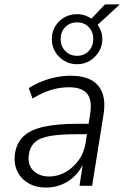

<svg xmlns="http://www.w3.org/2000/svg" viewBox="-20 -839 561 867"><path d="M188 8Q142 8 108 -12Q74 -32 58 -66Q42 -100 47 -141Q54 -193 85.5 -223Q117 -253 177.5 -266.5Q238 -280 330 -280H391L384 -233H330Q253 -233 206.5 -225Q160 -217 137.5 -196.5Q115 -176 110 -139Q104 -94 131 -68Q158 -42 202 -42Q240 -42 274.5 -61Q309 -80 334.5 -114.5Q360 -149 367 -196L387 -324Q397 -387 373.5 -416Q350 -445 291 -445Q251 -445 211 -433Q171 -421 127 -394L110 -441Q138 -459 169.5 -471.5Q201 -484 234 -490.5Q267 -497 299 -497Q356 -497 392 -477.5Q428 -458 442.5 -418.5Q457 -379 447 -319L396 0H339L356 -111H361Q345 -72 318.5 -45.5Q292 -19 258.5 -5.5Q225 8 188 8ZM328 -549Q296 -549 270 -564.5Q244 -580 229 -605.5Q214 -631 214 -662Q214 -694 229 -719.5Q244 -745 270 -760Q296 -775 328 -775Q347 -775 363 -769.5Q379 -764 393 -755L454 -819H521L421 -727Q431 -713 436.5 -697Q442 -681 442 -662Q442 -631 426.5 -605.5Q411 -580 385.5 -564.5Q360 -549 328 -549ZM328 -587Q360 -587 380.5 -608.5Q401 -630 401 -662Q401 -696 380.5 -717Q360 -738 328 -738Q296 -738 275 -717Q254 -696 254 -662Q254 -630 275 -608.5Q296 -587 328 -587Z"/></svg>

Font: Nunito Sans 10pt SemiCondensed Light
Style: Italic
Weight: 300
Width: 4
Italic angle: -9°
Designer: Vernon Adams
Foundry: Vernon Adams
Version: Version 3.101;gftools[0.9.27]